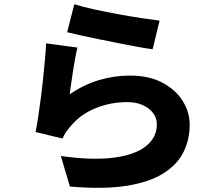

<svg xmlns="http://www.w3.org/2000/svg" viewBox="-20 -831 1040 912"><path d="M333 -811Q370 -799 425 -787Q480 -775 539.5 -764Q599 -753 652 -745Q705 -737 738 -733L705 -597Q674 -601 631 -609Q588 -617 540 -626.5Q492 -636 445.5 -645.5Q399 -655 360.5 -663.5Q322 -672 299 -678ZM348 -605Q343 -586 337.5 -556.5Q332 -527 327 -495Q322 -463 318 -433.5Q314 -404 311 -383Q378 -429 450 -450.5Q522 -472 597 -472Q688 -472 751 -438.5Q814 -405 847.5 -352Q881 -299 881 -237Q881 -169 852 -109.5Q823 -50 757 -8Q691 34 582 51.5Q473 69 312 55L269 -90Q418 -69 519.5 -82Q621 -95 673 -136.5Q725 -178 725 -240Q725 -271 707 -294.5Q689 -318 657.5 -332Q626 -346 584 -346Q504 -346 432.5 -316.5Q361 -287 316 -232Q301 -215 292.5 -202Q284 -189 277 -173L149 -204Q155 -234 161 -273.5Q167 -313 173 -358Q179 -403 184 -449.5Q189 -496 193 -541.5Q197 -587 199 -625Z"/></svg>

Font: Noto Sans KR ExtraBold
Style: Regular
Weight: 800
Designer: Ryoko NISHIZUKA  (kana, bopomofo & ideographs); Paul D. Hunt (Latin, Greek & Cyrillic); Sandoll Communications , Soo-you
Foundry: Adobe
Version: Version 2.004-H2;hotconv 1.0.118;makeotfexe 2.5.65603